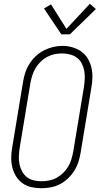

<svg xmlns="http://www.w3.org/2000/svg" viewBox="-20 -989 540 1017"><path d="M198 8Q171 8 145 2Q119 -4 98.5 -19Q78 -34 64.5 -56Q51 -78 45 -103.5Q39 -129 39.5 -156Q40 -183 45 -210L102 -555Q106 -580 114 -604.5Q122 -629 136 -651Q150 -673 169.5 -691.5Q189 -710 212.5 -722Q236 -734 261 -740Q286 -746 311 -746Q338 -746 363.5 -738.5Q389 -731 410 -716.5Q431 -702 444.5 -679.5Q458 -657 464 -632Q470 -607 469.5 -579.5Q469 -552 464 -525L407 -180Q403 -155 395 -130.5Q387 -106 373 -84Q359 -62 339.5 -43.5Q320 -25 296.5 -13Q273 -1 248 3.5Q223 8 198 8ZM199 -29Q220 -29 240.5 -33Q261 -37 279.5 -47Q298 -57 314 -72.5Q330 -88 341 -106.5Q352 -125 358 -145Q364 -165 368 -186L425 -531Q428 -552 429 -573.5Q430 -595 426 -615.5Q422 -636 412.5 -654Q403 -672 386.5 -684Q370 -696 349.5 -701Q329 -706 308 -706Q287 -706 267 -701.5Q247 -697 228.5 -687Q210 -677 194.5 -661.5Q179 -646 168 -627.5Q157 -609 151 -589.5Q145 -570 141 -549L84 -204Q81 -183 80 -161.5Q79 -140 83 -120Q87 -100 96.5 -82Q106 -64 121.5 -51.5Q137 -39 157.5 -34Q178 -29 199 -29ZM305 -807 213 -944 250 -966 332 -836 456 -969 488 -941 350 -807Z"/></svg>

Font: Iosevka Slab Extralight
Style: Italic
Weight: 200
Italic angle: -9°
Monospace: yes
Designer: Belleve Invis
Foundry: Belleve Invis
Version: Version 11.1.1; ttfautohint (v1.8.3)